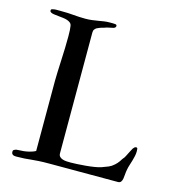

<svg xmlns="http://www.w3.org/2000/svg" viewBox="-108 -805 818 905"><g transform="rotate(15 301.0 -352.5)"><path d="M137.7 -40.5V-382.8Q137.7 -397.9 138.7 -424.6Q139.6 -451.2 141.1 -481.9Q142.6 -512.7 143.6 -544.4Q144.5 -576.2 144.5 -601.6Q144.5 -635.7 141.6 -651.4Q140.6 -660.6 134 -666.3Q127.4 -671.9 117.9 -675Q108.4 -678.2 96.4 -679.4Q84.5 -680.7 73.5 -681.9Q62.5 -683.1 53 -684.3Q43.5 -685.5 38.1 -688.5Q31.7 -691.9 31.7 -696.8Q31.7 -700.7 32.5 -702.1Q33.2 -703.6 35.2 -704.6Q41 -706.5 46.6 -707.3Q52.2 -708 56.6 -708H75.2Q97.2 -708 113 -707.3Q128.9 -706.5 142.6 -705.3Q156.2 -704.1 169.4 -703.4Q182.6 -702.6 199.2 -702.6Q217.3 -702.6 232.7 -704.6Q248 -706.5 262 -709Q275.9 -711.4 288.8 -713.4Q301.8 -715.3 314.9 -715.3H332.5Q337.9 -715.3 344.2 -714.4Q350.6 -713.4 350.6 -707Q350.6 -698.7 339.4 -695.3Q331.1 -692.9 320.1 -691.2Q309.1 -689.5 295.4 -684.1Q282.7 -681.2 274.7 -677.7Q266.6 -674.3 262.7 -672.4Q257.3 -668.9 253.2 -663.6Q249 -658.2 249 -647.9V-59.1Q249 -48.3 254.9 -42.5Q260.7 -36.6 269.8 -33.7Q278.8 -30.8 289.3 -30.3Q299.8 -29.8 309.1 -29.8Q319.8 -29.8 339.4 -30.8Q358.9 -31.7 380.4 -33.7Q401.9 -35.6 422.1 -38.8Q442.4 -42 455.1 -46.4Q472.2 -52.2 486.6 -58.3Q501 -64.5 510.7 -73.7Q512.2 -74.7 515.6 -77.9Q519 -81.1 523.2 -85.7Q527.3 -90.3 531.2 -95.7Q535.2 -101.1 538.1 -106.4Q541 -110.4 543.2 -113.3Q545.4 -116.2 547.4 -118.2Q549.3 -120.6 552.2 -126.5Q555.2 -132.3 558.8 -139.6Q562.5 -147 566.4 -154.5Q570.3 -162.1 574.2 -168.9Q577.6 -173.3 580.8 -176.3Q584 -179.2 589.4 -179.2Q594.7 -179.2 595.5 -173.1Q596.2 -167 596.2 -161.1Q596.2 -149.4 593.5 -137.5Q590.8 -125.5 587.4 -113.8Q584 -102.1 580.1 -90.3Q576.2 -78.6 574.2 -66.9Q571.8 -55.7 571 -43.7Q570.3 -31.7 568.6 -21.7Q566.9 -11.7 562.3 -5.4Q557.6 1 547.4 1H213.4Q183.1 1 162.8 2.2Q142.6 3.4 126 5.1Q109.4 6.8 93 8.1Q76.7 9.3 54.7 9.3Q46.4 9.3 40.8 7.8Q35.2 6.3 31.7 0Q31.2 -2 30.8 -2.9Q30.3 -3.9 30.3 -9.3Q30.3 -15.6 35.9 -18.3Q41.5 -21 44.4 -22Q49.8 -22.9 60.5 -23.2Q71.3 -23.4 80.1 -24.4Q84.5 -24.9 91.3 -25.9Q98.1 -26.9 106.2 -28.8Q114.3 -30.8 122.6 -33.7Q130.9 -36.6 137.7 -40.5Z"/></g></svg>

Font: IM FELL French Canon SC
Style: Regular
Weight: 400
Designer: Igino Marini
Foundry: Igino Marini
Version: 3.00